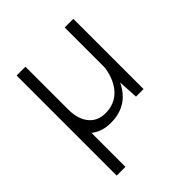

<svg xmlns="http://www.w3.org/2000/svg" viewBox="-195 -625 962 962"><g transform="rotate(-45 286.0 -143.5)"><path d="M77.6 -497.6H140.1V-193.8Q140.1 -127.4 171.6 -88.1Q203.1 -48.8 259.3 -48.8Q323.2 -48.8 364 -90.6Q404.8 -132.3 418 -209.5V-497.6H479.5V0H425.8L419.9 -106.4Q367.2 4.4 244.1 4.4Q181.2 4.4 139.6 -29.3V211.4H77.6Z"/></g></svg>

Font: Estedad-FD Light
Style: Regular
Weight: 300
Designer: Amin Abedi
Version: Version 7.3